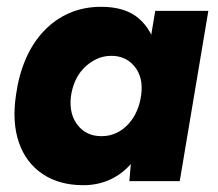

<svg xmlns="http://www.w3.org/2000/svg" viewBox="-20 -532 641 564"><path d="M360 0 368 -93 436 -500H592L508 0ZM225 12Q154 12 105 -21Q56 -54 35.5 -113.5Q15 -173 27 -253Q35 -311 55.5 -358.5Q76 -406 108.5 -440.5Q141 -475 183.5 -493.5Q226 -512 277 -512Q348 -512 387.5 -478Q427 -444 440 -385Q453 -326 442 -248Q434 -186 415.5 -137.5Q397 -89 369 -55.5Q341 -22 304.5 -5Q268 12 225 12ZM278 -132Q302 -132 322 -141.5Q342 -151 357.5 -168Q373 -185 382.5 -207.5Q392 -230 395 -255Q401 -305 375.5 -336.5Q350 -368 307 -368Q283 -368 262.5 -358Q242 -348 226 -331.5Q210 -315 200.5 -293Q191 -271 188 -246Q183 -196 208.5 -164Q234 -132 278 -132Z"/></svg>

Font: Figtree ExtraBold
Style: Italic
Weight: 800
Italic angle: -9.5°
Foundry: Erik Kennedy
Version: Version 2.001;gftools[0.9.30]